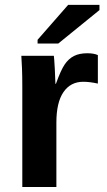

<svg xmlns="http://www.w3.org/2000/svg" viewBox="-20 -753 429 773"><path d="M69.8 0V-404.3Q69.8 -447.8 68.6 -476.8Q67.4 -505.9 65.9 -528.3H196.8Q198.2 -519.5 200.7 -474.9Q203.1 -430.2 203.1 -415.5H205.1Q225.1 -471.2 240.7 -493.9Q256.3 -516.6 277.8 -527.6Q299.3 -538.6 331.5 -538.6Q357.9 -538.6 374 -531.2V-416.5Q340.8 -423.8 315.4 -423.8Q264.2 -423.8 235.6 -382.3Q207 -340.8 207 -259.3V0ZM131.3 -577.6V-592.8L254.4 -733.4H380.4V-712.4L214.4 -577.6Z"/></svg>

Font: Liberation Sans
Style: Bold
Weight: 700
Designer: Steve Matteson
Foundry: Ascender Corporation
Version: Version 2.1.5